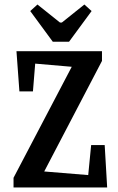

<svg xmlns="http://www.w3.org/2000/svg" viewBox="-20 -831 523 851"><path d="M40 -43 298 -535 136 -549 126 -426H66L53 -604H432V-561L176 -71L371 -55L384 -188H444L455 0H40ZM114 -782 146 -811 246 -731H254L354 -811L386 -782L286 -646H214Z"/></svg>

Font: Grenze Medium
Style: Regular
Weight: 500
Designer: Renata Polastri
Foundry: Omnibus-Type
Version: Version 1.002; ttfautohint (v1.8)